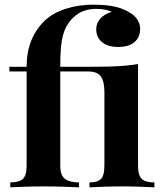

<svg xmlns="http://www.w3.org/2000/svg" viewBox="-20 -802 700 822"><path d="M379 -782Q421 -782 450.5 -777.5Q480 -773 501 -765Q522 -757 539 -746Q556 -736 568 -718Q580 -700 580 -678Q580 -643 556 -622Q532 -601 486 -601Q442 -601 417 -621.5Q392 -642 392 -677Q392 -703 409.5 -722.5Q427 -742 458 -751Q448 -757 430.5 -760.5Q413 -764 393 -764Q347 -764 315.5 -744Q284 -724 265 -690Q251 -665 244.5 -627Q238 -589 238 -516H357Q409 -516 446 -517Q483 -518 512.5 -520.5Q542 -523 571 -528V-93Q571 -51 587 -36Q603 -21 641 -21V0Q621 -1 581.5 -2.5Q542 -4 502 -4Q463 -4 423 -2.5Q383 -1 363 0V-21Q398 -21 412.5 -36Q427 -51 427 -93V-408Q427 -453 412 -474.5Q397 -496 357 -496H238V-93Q238 -50 259 -35.5Q280 -21 318 -21V0Q295 -1 253.5 -2.5Q212 -4 169 -4Q125 -4 85 -2.5Q45 -1 24 0V-21Q62 -21 78 -36Q94 -51 94 -93V-496H20V-516H94Q94 -579 114 -628.5Q134 -678 173 -715Q209 -748 263.5 -765Q318 -782 379 -782Z"/></svg>

Font: Playfair Display
Style: Bold
Weight: 700
Designer: Claus Eggers Sørensen
Foundry: Claus Eggers Sørensen
Version: Version 1.203